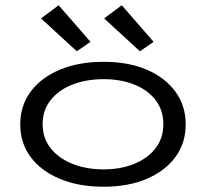

<svg xmlns="http://www.w3.org/2000/svg" viewBox="-20 -702 790 730"><path d="M374 8Q279 8 207.5 -22Q136 -52 96.5 -105Q57 -158 57 -229Q57 -300 96.5 -353.5Q136 -407 207.5 -437Q279 -467 374 -467Q468 -467 538 -437Q608 -407 647 -353.5Q686 -300 686 -229Q686 -158 647 -105Q608 -52 538 -22Q468 8 374 8ZM374 -58Q439 -58 490.5 -79Q542 -100 571.5 -138.5Q601 -177 601 -230Q601 -283 571.5 -321.5Q542 -360 490.5 -380.5Q439 -401 374 -401Q308 -401 255.5 -380.5Q203 -360 172.5 -321.5Q142 -283 142 -230Q142 -177 172.5 -138.5Q203 -100 255.5 -79Q308 -58 374 -58ZM272 -507 136 -632 203 -682 324 -543ZM512 -507 376 -632 443 -682 564 -543Z"/></svg>

Font: Inconsolata ExtraExpanded
Style: Regular
Weight: 400
Width: 8
Monospace: yes
Designer: Raph Levien, Cyreal, Brenton Simpson
Foundry: Raph Levien, Cyreal, Google
Version: Version 3.001; ttfautohint (v1.8.2.53-6de2)